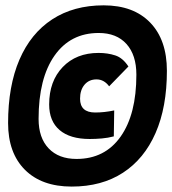

<svg xmlns="http://www.w3.org/2000/svg" viewBox="-20 -706 645 719"><path d="M248.5 -7.3Q136.2 -7.3 73.2 -70.3Q10.3 -133.3 10.3 -245.1Q10.3 -383.8 52.7 -482.4Q95.2 -581.1 175.5 -633.5Q255.9 -686 368.2 -686Q480 -686 542.5 -621.3Q605 -556.6 605 -440.9Q605 -304.7 562.5 -207.8Q520 -110.8 440.4 -59.1Q360.8 -7.3 248.5 -7.3ZM266.6 -110.8Q372.6 -110.8 431.6 -194.3Q490.7 -277.8 490.7 -426.3Q490.7 -500 453.6 -541.3Q416.5 -582.5 349.6 -582.5Q243.7 -582.5 184.1 -497.6Q124.5 -412.6 124.5 -260.7Q124.5 -189.9 162.1 -150.4Q199.7 -110.8 266.6 -110.8ZM315.9 -185.5Q242.2 -185.5 203.1 -219Q164.1 -252.4 164.1 -314.9Q164.1 -401.9 214.8 -454.8Q265.6 -507.8 349.1 -507.8Q383.3 -507.8 411.6 -498.5Q439.9 -489.3 460.9 -457L388.7 -382.8Q369.6 -408.7 341.3 -408.7Q313.5 -408.7 296.6 -388.9Q279.8 -369.1 279.8 -336.4Q279.8 -284.7 336.4 -284.7Q371.1 -284.7 407.7 -292.5L406.2 -195.3Q384.3 -189.5 361.1 -187.5Q337.9 -185.5 315.9 -185.5Z"/></svg>

Font: Cascadia Mono
Style: Bold Italic
Weight: 700
Italic angle: -10°
Monospace: yes
Designer: Aaron Bell
Foundry: Saja Typeworks
Version: Version 2404.023; ttfautohint (v1.8.4)